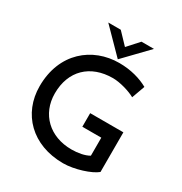

<svg xmlns="http://www.w3.org/2000/svg" viewBox="-210 -1076 1172 1237"><g transform="rotate(30 376.5 -457.5)"><path d="M329 -923H236L407 -749H408L576 -923H483L408 -840ZM674 -64V-359H427V-258H568V-124C536 -105 487 -96 439 -96C277 -96 166 -202 166 -356C166 -524 274 -628 442 -628C494 -628 569 -606 610 -583L645 -680C590 -711 515 -733 429 -733C230 -733 58 -595 58 -347C58 -144 205 8 437 8C520 8 633 -29 674 -64Z"/></g></svg>

Font: Reem Kufi
Style: Regular
Weight: 400
Designer: Khaled Hosny
Version: Version 0.007